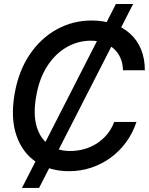

<svg xmlns="http://www.w3.org/2000/svg" viewBox="-20 -839 738 952"><path d="M88.9 92.8 554.7 -819.3H640.1L173.8 92.8ZM322.8 9.8Q226.6 9.8 158.7 -36.1Q90.8 -82 61.5 -167.2Q32.2 -252.4 51.8 -370.1Q71.3 -485.4 126.5 -567.4Q181.6 -649.4 261.5 -693.4Q341.3 -737.3 434.1 -737.3Q492.7 -737.3 541 -720.7Q589.4 -704.1 624.8 -672.4Q660.2 -640.6 679.2 -594.7Q698.2 -548.8 698.2 -490.7H589.8Q588.9 -526.4 576.4 -553.5Q564 -580.6 542.5 -599.1Q521 -617.7 492.4 -627.4Q463.9 -637.2 430.7 -637.2Q366.2 -637.2 309.6 -604.5Q252.9 -571.8 213.1 -509.3Q173.3 -446.8 158.7 -357.4Q144 -270 162.1 -210.4Q180.2 -150.9 223.4 -120.6Q266.6 -90.3 327.6 -90.3Q363.3 -90.3 397 -99.6Q430.7 -108.9 459.7 -127.4Q488.8 -146 511 -172.9Q533.2 -199.7 546.4 -234.4H656.7Q638.7 -180.2 606.4 -135.5Q574.2 -90.8 530.3 -58.3Q486.3 -25.9 433.8 -8.1Q381.3 9.8 322.8 9.8Z"/></svg>

Font: Inter Tight Medium
Style: Italic
Weight: 500
Italic angle: -9.39999°
Designer: Rasmus Andersson
Foundry: rsms
Version: Version 3.004